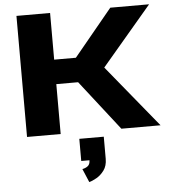

<svg xmlns="http://www.w3.org/2000/svg" viewBox="-63 -758 1001 1106"><g transform="rotate(-5 437.5 -205.0)"><path d="M73.5 0V-700H268V-430H393.5L616 -700H840.5L551.5 -359.5L845.5 0H619L394 -288.5H268V0ZM372.5 165V37H514V165Q514 205.5 494.5 231.8Q475 258 450 272Q425 286 408 290L375 212Q393 209 406.5 198.8Q420 188.5 420 165Z"/></g></svg>

Font: Trispace SemiExpanded ExtraBold
Style: Regular
Weight: 800
Width: 6
Designer: Tyler Finck
Foundry: Etcetera Type Company
Version: Version 1.210; ttfautohint (v1.8.3)